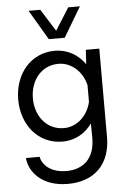

<svg xmlns="http://www.w3.org/2000/svg" viewBox="-64 -796 728 1095"><g transform="rotate(-5 300.0 -248.5)"><path d="M243 -579H334L436 -750H369L289 -623L209 -750H142ZM525 -500H448L443 -418C404 -474 343 -510 271 -510C131 -510 39 -395 39 -250C39 -106 131 10 271 10C341 10 401 -24 440 -79L441 -1C443 126 370 177 284 179C185 181 140 128 132 85H54C59 160 127 253 280 253C437 253 525 156 525 6ZM285 -66C187 -66 123 -148 123 -250C123 -353 187 -434 285 -434C360 -434 422 -376 440 -298V-203C422 -124 360 -66 285 -66Z"/></g></svg>

Font: Oakes
Style: Regular
Weight: 400
Designer: Samuel Oakes
Foundry: Samuel Oakes
Version: Version 1.003;PS 001.003;hotconv 1.0.88;makeotf.lib2.5.64775